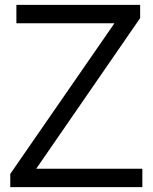

<svg xmlns="http://www.w3.org/2000/svg" viewBox="-20 -765 624 785"><path d="M22 -54 448 -670H47V-745H553V-691L128 -75H562V0H22Z"/></svg>

Font: Trafiko Sans Variable
Style: Regular
Weight: 400
Designer: Gumpita Rahayu / Trafiko
Foundry: Tokotype / Trafiko
Version: Version 0.001;FEAKit 1.0